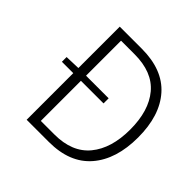

<svg xmlns="http://www.w3.org/2000/svg" viewBox="-184 -896 1063 1063"><g transform="rotate(45 347.5 -364.5)"><path d="M229 -51H335Q474 -51 543.5 -135.5Q613 -220 613 -367Q613 -514 544 -596.5Q475 -679 335 -679H229V-405H406V-365H229ZM169 -729H341Q506 -729 590.5 -633.5Q675 -538 675 -367Q675 -196 590.5 -98Q506 0 343 0H169V-365H80V-402L169 -405Z"/></g></svg>

Font: NotoSansHansLight
Style: Regular
Weight: 300
Designer: Ryoko NISHIZUKA  (kana & ideographs); Paul D. Hunt (Latin, Greek & Cyrillic); Wenlong ZHANG  (bopomofo); Sandoll Communi
Foundry: Adobe Systems Incorporated
Version: Version 1.00;December 8, 2021;FontCreator 13.0.0.2675 64-bit